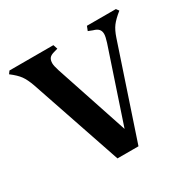

<svg xmlns="http://www.w3.org/2000/svg" viewBox="-120 -578 686 689"><g transform="rotate(-30 222.5 -233.5)"><path d="M450 -456Q425 -436 413 -420Q401 -404 392 -377L266 0H179L51 -377Q41 -405 29.5 -421Q18 -437 -7 -456L1 -467H183L189 -449L175 -445Q159 -441 153 -433.5Q147 -426 147 -412Q147 -402 154 -380L254 -79L354 -378Q361 -400 361 -411Q361 -423 354.5 -430.5Q348 -438 333 -442L315 -449L322 -467H442Z"/></g></svg>

Font: Katibeh
Style: Regular
Weight: 400
Designer: Arabic design by Kourosh Beigpour, Latin design by Eduardo Tunni, engineering by Lasse Fister
Version: Version 1.0010g